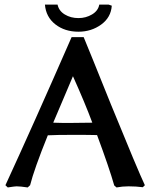

<svg xmlns="http://www.w3.org/2000/svg" viewBox="-20 -822 669 847"><path d="M301.8 -279.8Q357.4 -279.8 387.2 -280.8Q356 -365.2 301.8 -485.8Q291.5 -462.4 262 -391.8Q232.4 -321.3 214.8 -280.8Q221.2 -280.8 233.4 -280.3Q245.6 -279.8 252.9 -279.8ZM619.1 -4.9 609.9 3.9Q580.6 0 546.9 0Q520 0 494.1 4.9L483.9 -3.9Q462.4 -80.1 408.2 -226.1Q375 -227.1 305.2 -227.1Q229 -227.1 190.9 -225.1Q130.4 -75.2 112.8 -4.9L102.1 4.9Q68.8 0 53.2 0Q45.9 0 14.2 4.9L3.9 -4.9Q123.5 -264.2 295.9 -658.2H349.1Q371.6 -604.5 469.2 -361.8Q589.4 -67.4 619.1 -4.9ZM459 -801.8 473.1 -796.9Q469.7 -745.1 426.3 -713.6Q382.8 -682.1 326.2 -682.1Q265.6 -682.1 224.1 -714.6Q182.6 -747.1 178.2 -801.8H233.9Q239.7 -773.9 265.9 -758.1Q292 -742.2 326.2 -742.2Q358.9 -742.2 386 -758.3Q413.1 -774.4 418 -801.8Z"/></svg>

Font: Linear Smooth
Style: Bold
Weight: 700
Designer: Philipp H. Poll, Flanker
Foundry: Philipp H. Poll, reworked by Flanker
Version: Version 1.061 | FøM Fix